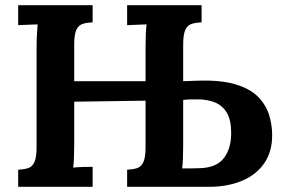

<svg xmlns="http://www.w3.org/2000/svg" viewBox="-20 -720 1094 740"><path d="M50 0V-66Q73 -67 88.5 -72Q104 -77 112.5 -95Q121 -113 121 -153V-536Q121 -563 122.5 -588Q124 -613 125 -626Q109 -625 85 -624.5Q61 -624 50 -623V-700H337V-634Q315 -633 299 -628Q283 -623 274.5 -605.5Q266 -588 266 -547V-407H541V-536Q541 -563 542 -588Q543 -613 545 -626Q529 -625 505 -624.5Q481 -624 470 -623V-700H757V-634Q735 -633 719 -628Q703 -623 694.5 -605.5Q686 -588 686 -547V-407L741 -409Q831 -412 887.5 -395Q944 -378 974.5 -347Q1005 -316 1017 -277.5Q1029 -239 1029 -199Q1029 -134 997.5 -89.5Q966 -45 911 -22.5Q856 0 786 0H470V-66Q493 -67 508.5 -72Q524 -77 532.5 -95Q541 -113 541 -153V-332L266 -328V-164Q266 -137 265 -112Q264 -87 262 -74Q278 -76 302.5 -76.5Q327 -77 337 -77V0ZM682 -71Q700 -71 718.5 -71Q737 -71 755 -72Q816 -75 843.5 -111.5Q871 -148 871 -207Q871 -257 854.5 -285Q838 -313 809 -325Q780 -337 742 -337Q733 -337 723.5 -337Q714 -337 705 -336.5Q696 -336 686 -335V-159Q686 -132 685 -108Q684 -84 682 -71Z"/></svg>

Font: Lora
Style: Weight 700
Weight: 700
Designer: Olga Karpushina, Alexei Vanyashin (Cyrillic)
Foundry: Cyreal
Version: Version 3.001